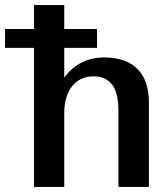

<svg xmlns="http://www.w3.org/2000/svg" viewBox="-51 -742 654 762"><path d="M-31 -552H84V0H204V-294C204 -383 249 -439 319 -439C387 -439 419 -395 419 -303V0H540V-336C540 -451 478 -514 363 -514C295 -514 242 -486 204 -434V-552H334V-627H204V-722H84V-627H-31Z"/></svg>

Font: Perun SemiBold
Style: Regular
Weight: 600
Foundry: Copyright (c) Stefan Peev, Context Ltd, 2016
Version: Version 1.089